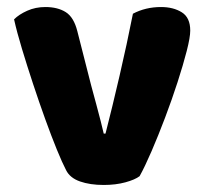

<svg xmlns="http://www.w3.org/2000/svg" viewBox="-20 -516 585 546"><path d="M438 -496Q473 -496 497 -481Q521 -466 521 -429Q521 -410 511 -371Q501 -332 485 -282.5Q469 -233 449.5 -181.5Q430 -130 411 -86Q392 -42 377 -15Q364 -5 336.5 2.5Q309 10 275 10Q236 10 207.5 0Q179 -10 168 -32Q157 -53 141.5 -91Q126 -129 108.5 -177.5Q91 -226 74 -277.5Q57 -329 42.5 -377Q28 -425 20 -461Q34 -475 57.5 -485.5Q81 -496 109 -496Q144 -496 167 -481.5Q190 -467 200 -427L239 -274Q247 -245 254 -218.5Q261 -192 266.5 -171Q272 -150 275 -136H280Q299 -210 320 -300.5Q341 -391 358 -477Q394 -496 438 -496Z"/></svg>

Font: Baloo Bhaijaan 2 ExtraBold
Style: Regular
Weight: 800
Designer: Sanskriti Dholi, Noopur Datye and Ek Type
Foundry: Ek Type
Version: Version 1.701